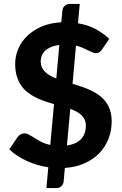

<svg xmlns="http://www.w3.org/2000/svg" viewBox="-20 -845 620 974"><path d="M348 -420Q372 -413 396 -404.8Q420 -396.5 442 -386Q464 -375.5 483 -361.5Q502 -347.5 516.2 -328.8Q530.5 -310 538.5 -285.5Q546.5 -261 546.5 -229.5Q546.5 -183 530.8 -141.8Q515 -100.5 484.5 -68.8Q454 -37 410 -17Q366 3 309 7L303 75Q302 88 292 98.5Q282 109 266 109H215.5L225 3.5Q196.5 -0.5 168.8 -8.8Q141 -17 115.5 -28.8Q90 -40.5 67.5 -55.2Q45 -70 27 -87.5L69.5 -150Q75 -158 84.5 -163.2Q94 -168.5 104 -168.5Q115.5 -168.5 128 -161.5Q140.5 -154.5 155.8 -144.8Q171 -135 190.2 -125Q209.5 -115 235 -109.5L254 -317Q230 -323.5 206.2 -331.8Q182.5 -340 160.5 -351Q138.5 -362 119.8 -376.8Q101 -391.5 87 -412Q73 -432.5 65 -459.2Q57 -486 57 -521Q57 -560 72.5 -596.8Q88 -633.5 117.8 -662.5Q147.5 -691.5 191 -710.2Q234.5 -729 291 -732L296.5 -791.5Q297.5 -804.5 307.8 -814.8Q318 -825 333.5 -825H384.5L375.5 -727Q429.5 -717.5 468 -696Q506.5 -674.5 534 -647.5L500 -597.5Q493 -586 485 -580.8Q477 -575.5 466 -575.5Q458.5 -575.5 448.2 -579.8Q438 -584 425.5 -590.2Q413 -596.5 397.8 -603Q382.5 -609.5 365.5 -614ZM281 -617Q255.5 -613.5 237.5 -605.8Q219.5 -598 208.2 -587Q197 -576 191.8 -562.8Q186.5 -549.5 186.5 -534.5Q186.5 -517.5 192.2 -504.2Q198 -491 208.5 -480.5Q219 -470 233.5 -461.8Q248 -453.5 265.5 -447ZM319.5 -107Q367.5 -114 391.5 -139.8Q415.5 -165.5 415.5 -208.5Q415.5 -225.5 409.5 -238.2Q403.5 -251 393 -261Q382.5 -271 368 -278.8Q353.5 -286.5 336.5 -292.5Z"/></svg>

Font: Lato
Style: Regular
Weight: 800
Designer: Lukasz Dziedzic with Adam Twardoch and Botio Nikoltchev
Foundry: tyPoland Lukasz Dziedzic
Version: Version 2.015; 2015-08-06; http://www.latofonts.com/; ttfaut